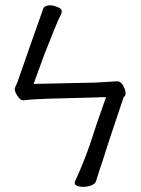

<svg xmlns="http://www.w3.org/2000/svg" viewBox="-20 -719 540 737"><path d="M267 -15Q266 -18 269 -25Q305 -103 331 -182Q349 -240 387 -346H382Q360 -346 348 -345L160 -340Q103 -338 68 -334H67Q58 -334 46.5 -351.5Q35 -369 37 -380Q40 -390 46 -401Q73 -479 91 -530Q112 -590 123 -621Q134 -652 139 -666L146 -686Q149 -694 161.5 -697.5Q174 -701 194 -694.5Q214 -688 216.5 -679.5Q219 -671 209.5 -654Q200 -637 151 -512Q129 -452 109 -397H114L347 -402L430 -407Q443 -407 452.5 -391Q462 -375 462 -361Q462 -350 455 -347Q387 -146 374 -102Q359 -58 355.5 -45.5Q352 -33 348 -22Q344 -11 325 -5.5Q306 0 287.5 -2.5Q269 -5 267 -15Z"/></svg>

Font: LXGW WenKai Mono TC
Style: Regular
Weight: 400
Designer: LXGW / Fontworks Inc.
Foundry: LXGW / Fontworks Inc.
Version: Version 1.330